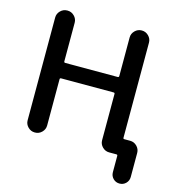

<svg xmlns="http://www.w3.org/2000/svg" viewBox="-127 -865 1037 1114"><g transform="rotate(15 392.0 -308.0)"><path d="M141.6 -753.9Q165 -753.9 182.1 -736.8Q199.2 -719.7 199.2 -696.3V-464.8Q199.2 -457 207 -457H521.5Q529.3 -457 529.3 -464.8V-696.3Q529.3 -719.7 546.4 -736.8Q563.5 -753.9 586.9 -753.9H587.9Q611.3 -753.9 628.4 -736.8Q645.5 -719.7 645.5 -696.3V-125Q645.5 -118.2 652.3 -118.2H687.5Q710.9 -118.2 728 -101.1Q745.1 -84 745.1 -60.5V84Q745.1 106.4 729.5 122.1Q713.9 137.7 691.4 137.7Q668.9 137.7 653.3 122.1Q637.7 106.4 637.7 84V-13.7Q637.7 -21.5 630.9 -21.5H601.6H586.9Q563.5 -21.5 546.4 -38.6Q529.3 -55.7 529.3 -79.1V-357.4Q529.3 -364.3 521.5 -364.3H207Q199.2 -364.3 199.2 -357.4V-79.1Q199.2 -55.7 182.1 -38.6Q165 -21.5 141.6 -21.5H139.6Q116.2 -21.5 99.1 -38.6Q82 -55.7 82 -79.1V-696.3Q82 -719.7 99.1 -736.8Q116.2 -753.9 139.6 -753.9Z"/></g></svg>

Font: Gen Jyuu Gothic P Medium
Style: Regular
Weight: 500
Designer: [Source Han Sans]
Ryoko NISHIZUKA  (kana & ideographs); Paul D. Hunt (Latin, Greek & Cyrillic); Wenlong ZHANG  (bopomofo
Version: Version 1.002.20150607